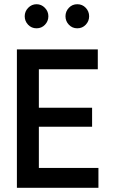

<svg xmlns="http://www.w3.org/2000/svg" viewBox="-20 -889 540 909"><path d="M113 -772Q97 -789 97 -812Q97 -835 113.5 -852Q130 -869 153 -869Q176 -869 192.5 -852Q209 -835 209 -812Q209 -789 193 -772Q177 -755 153 -755Q129 -755 113 -772ZM306 -772Q290 -789 290 -812Q290 -835 306 -852Q322 -869 346 -869Q370 -869 386 -852Q402 -835 402 -812Q402 -789 386 -772Q370 -755 346 -755Q322 -755 306 -772ZM60 0V-655H443V-561H164V-379H416V-289H164V-94H446V0Z"/></svg>

Font: TypoPRO Lekton
Style: Bold
Weight: 700
Monospace: yes
Designer: Paolo Mazzetti, Luciano Perondi, Raffaele Flato, Elena Papassissa, Emilio Macchia, Michela Povoleri, Tobias Seemiller, R
Version: Version 34.000